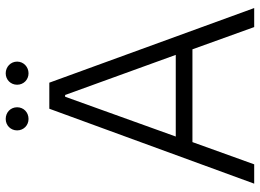

<svg xmlns="http://www.w3.org/2000/svg" viewBox="-136 -752 889 656"><g transform="rotate(-90 308.0 -424.5)"><path d="M229 -771C252 -771 269 -788 269 -810C269 -832 252 -849 229 -849C207 -849 190 -832 190 -810C190 -788 207 -771 229 -771ZM385 -771C407 -771 425 -788 425 -810C425 -832 407 -849 385 -849C363 -849 346 -832 346 -810C346 -788 363 -771 385 -771ZM8 0H74L150 -211H467L543 0H608L353 -700H264ZM169 -268 305 -646H311L448 -268Z"/></g></svg>

Font: Fixel Text Light
Style: Regular
Weight: 300
Width: 4
Designer: AlfaBravo + MacPaw
Foundry: Kyrylo Tkachov, Marchela Mozhyna, Serhii Makarenko, Maria Weinstein, Zakhar Kryvoshyya
Version: Version 1.211